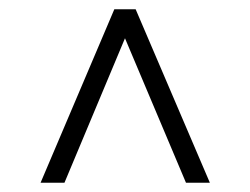

<svg xmlns="http://www.w3.org/2000/svg" viewBox="-20 -690 540 414"><path d="M381 -296 249.5 -607.5 119 -296H67.5L226.5 -670H272.5L432.5 -296Z"/></svg>

Font: Newsreader Text Medium
Style: Regular
Weight: 500
Designer: Hugues Gentile
Foundry: Production Type
Version: Version 1.001